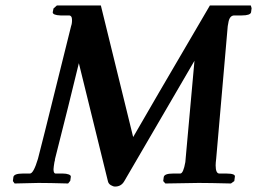

<svg xmlns="http://www.w3.org/2000/svg" viewBox="-20 -667 945 699"><path d="M655.8 -88.9 688 -445.8Q688 -445.8 432.1 -6.8Q420.9 12.2 398.9 12.2Q392.1 12.2 383.5 7.1Q375 2 373 -6.8Q309.1 -265.6 267.1 -437Q231.9 -291 180.2 -87.9Q180.2 -85.9 179.7 -82.5Q179.2 -79.1 178.2 -77.1Q175.3 -60.1 174.8 -50.8Q174.8 -34.7 183.1 -35.2H209Q221.2 -35.2 230 -32Q238.8 -28.8 237.8 -22.9L235.8 -8.8L228 1Q158.2 -1 120.1 -1L33.2 1L26.9 -7.8L28.8 -22.9Q31.7 -35.2 63 -35.2H88.9Q102.1 -35.2 118.2 -88.9Q138.2 -166 178.7 -330.1Q219.2 -494.1 238.8 -571.8L239.3 -573.7Q239.7 -575.2 240.2 -576.2L241.2 -581.1Q242.2 -585.9 242.2 -594.2Q242.2 -611.3 230 -610.8H200.2Q172.4 -611.8 171.9 -622.1L174.8 -636.2L187 -647H347.2L464.8 -168Q512.7 -252 744.1 -647H893.1L896 -637.2L894 -622.1Q891.1 -610.8 859.9 -610.8H833Q814.9 -610.8 811 -582L809.1 -571.8L767.1 -89.8Q765.1 -73.7 765.1 -64.9Q765.1 -35.2 778.8 -35.2H804.2Q838.4 -35.2 835 -22.9L833 -7.8L820.8 1Q741.7 -1 703.1 -1L582 1L574.2 -7.8L576.2 -22.9Q579.1 -35.2 609.9 -35.2H636.2Q647.5 -35.2 654.8 -77.1Q654.8 -79.1 655.3 -83Q655.8 -86.9 655.8 -88.9Z"/></svg>

Font: Linux Libertine
Style: Semibold Italic
Weight: 600
Italic angle: -11.5°
Designer: Philipp H. Poll
Foundry: Philipp H. Poll
Version: Version 5.1.2 ; ttfautohint (v0.9)